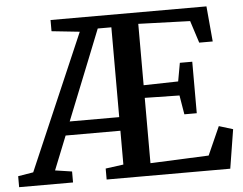

<svg xmlns="http://www.w3.org/2000/svg" viewBox="-92 -807 1104 871"><g transform="rotate(-5 460.0 -371.5)"><path d="M-39.5 0V-50L30 -61.5L296 -678.5L168.5 -692V-743H878.5L893 -582H831.5L799 -683L563.5 -691V-411.5L721 -415L736 -498.5H792.5V-264H736L721.5 -351L563.5 -354V-56.5L829.5 -68L887 -197L950.5 -177.5L922 0H359V-50L440.5 -61V-215H191L129.5 -61.5L206 -50V0ZM215 -277H440.5V-686H378.5L325.5 -553Z"/></g></svg>

Font: Merriweather 28pt SemiBold
Style: Regular
Weight: 600
Version: Version 2.100